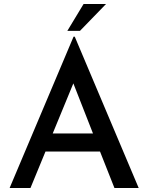

<svg xmlns="http://www.w3.org/2000/svg" viewBox="-20 -938 740 958"><path d="M509 -918H397L316 -784H379ZM28 0H132L207 -182H479L551 0H672L353 -755H347ZM243 -272 346 -522 444 -272Z"/></svg>

Font: Reem Kufi
Style: Regular
Weight: 400
Designer: Khaled Hosny
Version: Version 0.007